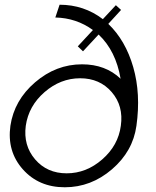

<svg xmlns="http://www.w3.org/2000/svg" viewBox="-20 -782 658 812"><path d="M438 -681Q511 -611 543.5 -498Q576 -385 557 -250Q542 -142 453.5 -66Q365 10 254 10Q144 10 76.5 -66Q9 -142 24 -250Q40 -358 128.5 -434Q217 -510 327 -510Q426 -510 490 -449Q470 -567 397 -636L331 -565L309 -586L373 -655Q303 -706 214 -708L232 -762Q335 -762 415 -701L470 -760L492 -740ZM491 -250Q503 -334 452.5 -392.5Q402 -451 319 -451Q236 -451 168.5 -392.5Q101 -334 89 -250Q78 -167 128.5 -108Q179 -49 262 -49Q345 -49 412.5 -108Q480 -167 491 -250Z"/></svg>

Font: Oakes Grotesk Light
Style: Italic
Weight: 300
Italic angle: -8°
Designer: Samuel Oakes
Foundry: Samuel Oakes
Version: Version 1.000;PS 001.000;hotconv 1.0.88;makeotf.lib2.5.64775